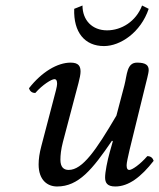

<svg xmlns="http://www.w3.org/2000/svg" viewBox="-20 -666 577 696"><path d="M506 -352C510 -370 519 -400 519 -412C519 -429 509 -439 477 -439C439 -439 441 -395 431 -357L402 -247C328 -121 279 -50 229 -50C211 -50 199 -60 199 -87C199 -103 201 -124 208 -151L251 -314C259 -346 272 -387 272 -406C272 -425 266 -439 236 -439C188 -439 131 -405 85 -346C88 -337 94 -329 108 -329C134 -359 167 -379 177 -379C184 -379 187 -374 187 -362C187 -353 181 -331 174 -305L130 -137C123 -111 120 -89 120 -70C120 -13 152 10 187 10C265 10 315 -52 386 -156L389 -154L378 -115C369 -83 361 -42 361 -23C361 -4 368 10 398 10C446 10 491 -24 537 -83C534 -92 528 -100 514 -100C488 -70 459 -50 449 -50C442 -50 439 -55 439 -67C439 -76 444 -98 450 -124ZM279 -646 249 -634C246 -549 287 -499 357 -499C416 -499 490 -548 519 -634L495 -646C473 -588 420 -556 368 -556C314 -556 279 -593 279 -646Z"/></svg>

Font: Libertinus Serif
Style: Italic
Weight: 400
Italic angle: -12°
Designer: Philipp H. Poll, Khaled Hosny
Foundry: Caleb Maclennan
Version: Version 7.050;RELEASE